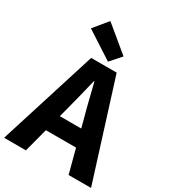

<svg xmlns="http://www.w3.org/2000/svg" viewBox="-243 -1142 1136 1266"><g transform="rotate(30 325.0 -508.5)"><path d="M-6 0 228 -743H422L656 0H485L385 -379Q369 -436 354 -498.5Q339 -561 324 -619H320Q306 -560 290.5 -498Q275 -436 260 -379L160 0ZM146 -181V-307H502V-181ZM336 -777 129 -911 216 -1017 408 -858Z"/></g></svg>

Font: Noto Sans TC ExtraBold
Style: Regular
Weight: 800
Designer: Ryoko NISHIZUKA  (kana, bopomofo & ideographs); Paul D. Hunt (Latin, Greek & Cyrillic); Sandoll Communications , Soo-you
Foundry: Adobe
Version: Version 2.004-H2;hotconv 1.0.118;makeotfexe 2.5.65603